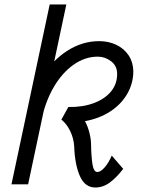

<svg xmlns="http://www.w3.org/2000/svg" viewBox="-20 -820 640 854"><path d="M404 14Q358 14 335.5 -36.5Q313 -87 310 -169Q308 -204 292.5 -236.5Q277 -269 253 -288L284 -344Q348 -343 397.5 -361.5Q447 -380 474.5 -414Q502 -448 501 -494Q500 -528 473.5 -548Q447 -568 415 -568Q358 -568 307 -532Q256 -496 218.5 -431.5Q181 -367 163 -280L93 -291Q115 -395 163.5 -473Q212 -551 279 -594Q346 -637 421 -637Q463 -637 497.5 -620.5Q532 -604 552 -574Q572 -544 573 -504Q573 -450 546.5 -403.5Q520 -357 471.5 -325Q423 -293 358 -281Q371 -257 378 -228.5Q385 -200 385 -177Q386 -122 391.5 -88.5Q397 -55 413 -55Q428 -55 446 -76Q464 -97 477 -128L528 -69Q500 -32 469.5 -9Q439 14 404 14ZM31 0 201 -800H275L105 0Z"/></svg>

Font: Victor Mono
Style: Italic
Weight: 400
Italic angle: -12°
Monospace: yes
Designer: Rune Bjørnerås
Version: Version 1.561;gftools[0.9.30]